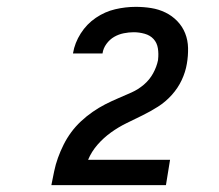

<svg xmlns="http://www.w3.org/2000/svg" viewBox="-20 -863 640 560"><path d="M130 -323V-324Q134 -344 138 -363.5Q142 -383 149 -402.5Q156 -422 165.5 -441Q175 -460 187.5 -477Q200 -494 216 -509Q232 -524 250 -536.5Q268 -549 286.5 -558.5Q305 -568 325 -576.5Q345 -585 364 -593.5Q383 -602 399.5 -616Q416 -630 426.5 -649Q437 -668 441 -688V-689Q443 -706 440.5 -722Q438 -738 428 -749Q418 -760 402 -764.5Q386 -769 370 -769Q356 -769 341 -766Q326 -763 313 -755.5Q300 -748 290.5 -735Q281 -722 279 -707H193V-708Q198 -738 215.5 -765.5Q233 -793 259.5 -811Q286 -829 316 -836Q346 -843 376 -843Q399 -843 421 -839.5Q443 -836 462.5 -826.5Q482 -817 497 -801.5Q512 -786 520 -766Q528 -746 528.5 -723Q529 -700 525 -677Q521 -653 510 -629.5Q499 -606 481 -586Q463 -566 441 -552Q419 -538 395.5 -526.5Q372 -515 348.5 -503.5Q325 -492 303.5 -476.5Q282 -461 264.5 -441Q247 -421 237 -397H476L464 -323Z"/></svg>

Font: Iosevka Semibold Extended
Style: Italic
Weight: 600
Width: 7
Italic angle: -9°
Monospace: yes
Designer: Belleve Invis
Foundry: Belleve Invis
Version: Version 32.5.0; ttfautohint (v1.8.4)